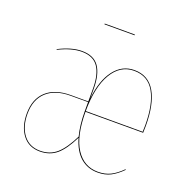

<svg xmlns="http://www.w3.org/2000/svg" viewBox="-125 -814 938 946"><g transform="rotate(20 344.0 -341.0)"><path d="M424.3 -692.4V-688.5H266.1V-692.4ZM628.9 -287.6Q628.9 -265.1 627.9 -251.5H325.7Q326.2 -124 368.2 -59.3Q410.2 5.4 483.4 5.4Q521 5.4 549.8 -9Q578.6 -23.4 607.9 -53.2L609.9 -50.3Q579.6 -20 551 -5.4Q522.5 9.3 483.4 9.3Q430.7 9.3 393.3 -22.9Q356 -55.2 337.4 -119.6Q303.2 -50.3 267.6 -20.5Q231.9 9.3 180.2 9.3Q122.1 9.3 89.4 -33.4Q56.6 -76.2 56.6 -145Q56.6 -221.2 101.8 -262.7Q147 -304.2 230 -304.2H321.3V-371.6Q321.3 -445.3 294.7 -484.4Q268.1 -523.4 208 -523.4Q155.3 -523.4 87.4 -489.7L86.9 -493.2Q153.8 -527.3 208 -527.3Q270 -527.3 297.6 -487.5Q325.2 -447.8 325.2 -372.1V-320.8Q335.9 -419.4 377.4 -473.4Q418.9 -527.3 482.9 -527.3Q556.6 -527.3 592.8 -464.4Q628.9 -401.4 628.9 -287.6ZM624 -255.4Q625 -268.1 625 -288.6Q625 -399.9 590.1 -461.7Q555.2 -523.4 482.9 -523.4Q410.2 -523.4 368.2 -452.6Q326.2 -381.8 325.7 -255.4ZM180.2 5.4Q231.4 5.4 266.6 -25.1Q301.8 -55.7 335.9 -125Q321.3 -181.2 321.3 -253.4V-300.8H230Q148.9 -300.8 104.7 -260Q60.5 -219.2 60.5 -145Q60.5 -77.6 92.3 -36.1Q124 5.4 180.2 5.4Z"/></g></svg>

Font: Fira Sans Compressed Four
Style: Regular
Weight: 100
Width: 1
Designer: Carrois Corporate & Edenspiekermann AG
Foundry: Carrois Corporate GbR & Edenspiekermann AG
Version: Version 4.203;PS 004.203;hotconv 1.0.88;makeotf.lib2.5.64775